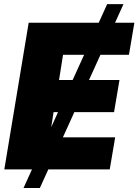

<svg xmlns="http://www.w3.org/2000/svg" viewBox="-20 -840 686 952"><path d="M122.2 -727.3H469.5L511.4 -819.6H592.3L550.4 -727.3H646.3L619.3 -568.2H478L421.2 -443.2H572.4L545.5 -284.1H348.7L291.9 -159.1H551.1L524.1 0H219.5L177.6 92.3H96.6L138.5 0H1.4ZM340.2 -443.2 397 -568.2H292.6L272.7 -443.2ZM234 -209.5 267.8 -284.1H245.7Z"/></svg>

Font: Inter P Black
Style: Italic
Weight: 900
Italic angle: -9.40001°
Designer: Rasmus Andersson
Foundry: rsms
Version: Version 3.018;git-588b23468